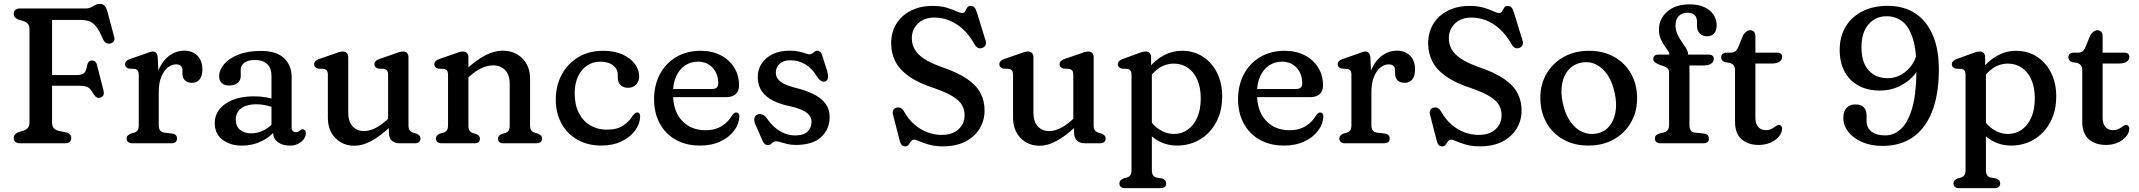

<svg xmlns="http://www.w3.org/2000/svg" viewBox="-20 -744 11108 997"><path d="M425.4 -700Q440.7 -700 452.3 -706Q463.9 -712 474.4 -718Q484.8 -724 496.6 -724Q514 -724 522.8 -714.6Q531.6 -705.3 537.2 -685.4L573.2 -551.9Q577.1 -538.1 570.4 -529Q563.6 -520 551 -517.8Q540.7 -516 531.1 -520.9Q521.4 -525.9 514.4 -541.5Q495.4 -586.8 478 -607.7Q460.6 -628.6 440.7 -634.6Q420.7 -640.6 392.6 -640.6H250.4V-108Q250.4 -88.3 259.8 -78.1Q269.1 -67.9 286.2 -64.2L325.4 -56.2Q337.8 -52.6 343.9 -45.6Q350 -38.6 350 -27.6Q350 -14.6 341.9 -7.3Q333.7 0 316.8 0H84.6Q68 0 59.7 -7.3Q51.4 -14.6 51.4 -27.6Q51.4 -48.4 76 -57.8L98 -64.2Q114.3 -69 123.6 -78.7Q133 -88.3 133 -107.8V-592.2Q133 -611.7 123.6 -621.5Q114.3 -631.3 98 -635.8L76 -642.2Q51.4 -651.6 51.4 -672.4Q51.4 -685.4 59.7 -692.7Q68 -700 84.6 -700ZM193.2 -354.2H374.4Q406.4 -354.2 417.4 -365.3Q428.3 -376.3 431.9 -403.1Q434.4 -415.3 440.3 -422.2Q446.1 -429.1 455.3 -429.7Q477.7 -431.2 483.9 -405.8L517.4 -274.4Q521.2 -259.2 516.8 -249.9Q512.4 -240.6 500.9 -236.9Q491 -233.8 482.3 -238.5Q473.5 -243.2 466.8 -254Q457.5 -270.9 448.8 -280.7Q440 -290.6 427.5 -294.7Q414.9 -298.8 393.6 -298.8H193.2Z M782.2 -264Q782.2 -333.3 803.6 -381.8Q825 -430.3 860.2 -455.6Q895.3 -480.8 936.3 -480.8Q979.9 -480.8 1005.4 -454.6Q1030.9 -428.4 1030.9 -383.2Q1030.9 -348.8 1016.3 -331.4Q1001.6 -314 977.3 -314Q953.3 -314 940.3 -326.7Q927.3 -339.5 927.3 -361.6V-378Q927.3 -395.3 918.2 -402.5Q909 -409.8 894.2 -409.8Q871.9 -409.8 851.3 -393.5Q830.7 -377.2 817.5 -344.9Q804.3 -312.7 804.3 -265.2ZM799.1 -444.2 804.3 -332.4V-93.4Q804.3 -76.5 811.5 -66.9Q818.6 -57.3 832.9 -55.4L873.9 -50.4Q886.9 -48.8 893.1 -41.9Q899.3 -35 899.3 -24.4Q899.3 -12.8 891.8 -6.4Q884.2 0 870.3 0H666.7Q653.3 0 645.5 -6.4Q637.7 -12.8 637.7 -24.4Q637.7 -34 643.3 -39.9Q648.9 -45.8 659.1 -50.4L677.5 -55.4Q688.4 -58.9 694.4 -67.3Q700.5 -75.7 700.5 -93.4V-354.2Q700.5 -370.4 695.1 -377.3Q689.8 -384.2 679.9 -386.2L648.9 -387.8Q640 -390.4 634.6 -396Q629.3 -401.6 629.3 -410.2Q629.3 -419.6 635.6 -426.4Q642 -433.2 654.9 -437.6L730.3 -463.6Q743.6 -468.5 754.6 -472.6Q765.6 -476.6 772.9 -476.6Q784.3 -476.6 791 -469.2Q797.7 -461.8 799.1 -444.2Z M1397.7 -58.8V-77.2L1389.7 -88.8V-351.5Q1389.7 -390.6 1367.1 -411.5Q1344.6 -432.5 1304.6 -432.5Q1268.5 -432.5 1249.3 -418.3Q1230.1 -404.1 1230.1 -383.7V-350.3Q1230.1 -326.3 1214.1 -313.2Q1198.1 -300.1 1169.5 -300.1Q1144.7 -300.1 1131.3 -313Q1117.9 -326 1117.9 -347.3Q1117.9 -380 1143.3 -410.3Q1168.7 -440.6 1217.2 -460.1Q1265.7 -479.5 1334.6 -479.5Q1415.1 -479.5 1454.8 -442.3Q1494.5 -405 1494.5 -343.1V-81.6Q1494.5 -70.8 1500.3 -64.3Q1506 -57.7 1516.2 -57.7Q1523.7 -57.7 1528.3 -60Q1532.8 -62.2 1536.1 -65.1Q1539.5 -68.1 1542.7 -70.6Q1545.9 -73 1550.2 -73Q1558.3 -73 1563.3 -67.5Q1568.3 -62 1568.3 -52.4Q1568.3 -37 1557.8 -22.1Q1547.2 -7.2 1528.4 2.5Q1509.6 12.2 1484.5 12.2Q1447.1 12.2 1422.4 -6.4Q1397.7 -24.9 1397.7 -58.8ZM1095.1 -105.3Q1095.1 -166 1150.4 -204.9Q1205.8 -243.8 1299.8 -243.8Q1330.6 -243.8 1359.7 -238.9Q1388.7 -234 1409.9 -226L1400.3 -185.8Q1380.1 -193.1 1357.8 -197.8Q1335.5 -202.6 1310 -202.6Q1261.5 -202.6 1232.9 -181.6Q1204.3 -160.6 1204.3 -123.9Q1204.3 -87.9 1226.9 -69.7Q1249.5 -51.5 1283.3 -51.5Q1319.4 -51.5 1352 -68.7Q1384.6 -85.8 1408.3 -116.9L1420.7 -80.7Q1389.6 -36.2 1340.8 -12Q1292 12.2 1238.1 12.2Q1174.9 12.2 1135 -18.9Q1095.1 -50 1095.1 -105.3Z M1999.3 -57V-93.8L1995.3 -99.1V-354.2Q1995.3 -370.4 1989.9 -377.3Q1984.6 -384.2 1974.7 -386.2L1943.7 -387.8Q1934.8 -390.6 1929.5 -396.1Q1924.1 -401.6 1924.1 -410.2Q1924.1 -419.6 1930.5 -426.4Q1936.8 -433.2 1949.7 -437.6L2025.1 -463.6Q2039.8 -469.1 2051.5 -472.9Q2063.2 -476.6 2073.3 -476.6Q2086.3 -476.6 2093.7 -468.5Q2101.1 -460.4 2101.1 -446.6V-93.4Q2101.1 -75.7 2107.3 -67.4Q2113.4 -59.1 2124.1 -55.4L2141.9 -50.4Q2152.4 -46 2157.9 -40Q2163.3 -34 2163.3 -24.4Q2163.3 -13.1 2155.8 -6.6Q2148.2 0 2134.3 0H2054.9Q2028.8 0 2014.1 -14.3Q1999.3 -28.5 1999.3 -57ZM1682.5 -132.8V-354.2Q1682.5 -370.4 1677.1 -377.3Q1671.8 -384.2 1661.9 -386.2L1630.9 -387.8Q1622 -390.6 1616.6 -396.1Q1611.3 -401.6 1611.3 -410.2Q1611.3 -419.6 1617.6 -426.4Q1624 -433.2 1636.9 -437.6L1712.3 -463.6Q1727 -469.1 1738.7 -472.9Q1750.4 -476.6 1760.5 -476.6Q1773.5 -476.6 1780.9 -468.5Q1788.3 -460.4 1788.3 -446.6V-159.2Q1788.3 -112.4 1810.9 -87.9Q1833.5 -63.4 1870.7 -63.4Q1896.2 -63.4 1925.4 -77Q1954.5 -90.5 1987.1 -119.8L2010.1 -140.6L2035.5 -112.2L2008.3 -87.2Q1954 -36.8 1908.2 -12Q1862.5 12.8 1821.1 12.8Q1760.5 12.8 1721.5 -27.4Q1682.5 -67.5 1682.5 -132.8Z M2412.3 -446.6V-93.4Q2412.3 -74.5 2418.1 -65.8Q2423.8 -57.1 2434.9 -53.4L2453.1 -48Q2472.1 -40 2472.1 -24.4Q2472.1 0 2445.1 0H2272.7Q2259.3 0 2251.5 -6.4Q2243.7 -12.8 2243.7 -24.4Q2243.7 -34 2249.3 -40Q2254.9 -46 2265.1 -50.4L2283.5 -55.4Q2294.4 -59.1 2300.4 -67.4Q2306.5 -75.7 2306.5 -93.4V-354.2Q2306.5 -370.4 2301.1 -377.3Q2295.8 -384.2 2285.9 -386.2L2254.9 -387.8Q2246 -390.6 2240.6 -396.1Q2235.3 -401.6 2235.3 -410.2Q2235.3 -419.6 2241.6 -426.4Q2248 -433.2 2260.9 -437.6L2336.3 -463.6Q2351 -469.1 2362.7 -472.9Q2374.4 -476.6 2384.5 -476.6Q2397.5 -476.6 2404.9 -468.5Q2412.3 -460.4 2412.3 -446.6ZM2395.5 -327.4 2370.1 -355.8 2397.3 -380.8Q2452.8 -432.4 2499.9 -456.6Q2546.9 -480.8 2589.2 -480.8Q2652.3 -480.8 2692.4 -440.8Q2732.5 -400.7 2732.5 -335.2V-93.4Q2732.5 -75.7 2738.6 -67.3Q2744.6 -58.9 2755.5 -55.4L2773.3 -50.4Q2783.5 -45.6 2789.1 -39.8Q2794.7 -34 2794.7 -24.4Q2794.7 -12.8 2787.2 -6.4Q2779.6 0 2765.7 0H2593.3Q2566.3 0 2566.3 -24.4Q2566.3 -40 2585.3 -48L2604.1 -53.4Q2615.2 -57.1 2620.9 -65.8Q2626.7 -74.5 2626.7 -93.4V-308.8Q2626.7 -355.4 2603 -380Q2579.3 -404.6 2539.6 -404.6Q2513.2 -404.6 2482.7 -391.2Q2452.1 -377.8 2418.5 -347.8Z M3299.1 -346.4Q3299.1 -321.7 3283.3 -304.9Q3267.4 -288.1 3241.3 -288.1Q3215.5 -288.1 3201.7 -302.6Q3187.9 -317.2 3187.9 -341.3V-355.2Q3187.9 -385.4 3163.6 -404.6Q3139.3 -423.8 3096.9 -423.8Q3058.4 -423.8 3028.5 -403.5Q2998.5 -383.2 2981.4 -346.4Q2964.2 -309.6 2964.2 -259.7Q2964.2 -199.2 2986.1 -156.8Q3007.9 -114.4 3045.8 -92.6Q3083.6 -70.7 3131.7 -70.7Q3184.3 -70.7 3217.1 -92.8Q3249.8 -114.9 3266.2 -144.7Q3273.4 -152.7 3278 -156.5Q3282.6 -160.3 3288.4 -160.1Q3296.6 -159.9 3300.6 -154.2Q3304.5 -148.4 3304.2 -137.9Q3302.7 -99.1 3276.9 -64.9Q3251 -30.6 3206.1 -9.4Q3161.2 11.9 3102.9 11.9Q3032.1 11.9 2978.8 -18.3Q2925.4 -48.6 2895.7 -102.4Q2866 -156.2 2866 -226.6Q2866 -298.7 2896.6 -356.1Q2927.3 -413.5 2982.7 -446.9Q3038.1 -480.2 3112.5 -480.2Q3170.2 -480.2 3212 -461.4Q3253.8 -442.6 3276.5 -412.3Q3299.1 -381.9 3299.1 -346.4Z M3817.7 -300.8Q3817.7 -270.6 3800.3 -255.1Q3782.9 -239.6 3750.1 -239.6H3437.7V-282H3677.9Q3709.5 -282 3709.5 -310.4Q3709.5 -361.4 3680.2 -392.6Q3650.9 -423.8 3604.3 -423.8Q3566.5 -423.8 3537.1 -403.9Q3507.7 -384 3491.1 -347.4Q3474.5 -310.8 3474.5 -260.4Q3474.5 -167 3521.5 -117.4Q3568.4 -67.7 3643.3 -67.7Q3694.8 -67.7 3729.9 -90.9Q3764.9 -114.1 3781.1 -144.5Q3787.8 -152.7 3792.7 -156.5Q3797.5 -160.3 3803.5 -159.9Q3810.7 -159.7 3815 -154.4Q3819.3 -149 3819.3 -138.7Q3817.8 -99.9 3792 -65.6Q3766.2 -31.2 3721.1 -9.7Q3675.9 11.9 3615.8 11.9Q3542.2 11.9 3488.4 -18.6Q3434.6 -49.2 3405.4 -103.6Q3376.3 -158 3376.3 -228.8Q3376.3 -300.5 3406 -357.3Q3435.8 -414.1 3490.2 -447.2Q3544.7 -480.2 3618.7 -480.2Q3677.7 -480.2 3722.5 -457Q3767.3 -433.7 3792.5 -393.3Q3817.7 -352.8 3817.7 -300.8Z M4083.4 -431Q4048.6 -431 4028.7 -413.1Q4008.7 -395.2 4008.7 -367.8Q4008.7 -345.7 4021.4 -331.1Q4034 -316.5 4055.6 -306.7Q4077.1 -296.8 4104.4 -289.5Q4160.2 -276.5 4201.5 -256.6Q4242.8 -236.7 4265.5 -207.2Q4288.1 -177.6 4288.1 -135.4Q4288.1 -73.4 4244.2 -32.4Q4200.3 8.6 4112.3 8.6Q4088.3 8.6 4068.6 3.9Q4048.8 -0.9 4034.1 -5.6Q4019.3 -10.4 4009.5 -10.4Q4000.6 -10.4 3994.5 -5.4Q3988.4 -0.4 3982.6 4.6Q3976.8 9.6 3968.5 9.6Q3958.7 9.6 3951 3.1Q3943.3 -3.5 3937.5 -17.8L3902.1 -98.8Q3893.7 -119.5 3898.1 -132.9Q3902.6 -146.3 3915.1 -150.2Q3926.8 -153.8 3939.5 -148.6Q3952.2 -143.4 3961.1 -131.4Q3980.1 -102.6 4003.6 -82.3Q4027.1 -62 4053.8 -51.4Q4080.5 -40.8 4108.7 -40.8Q4153.4 -40.8 4173.6 -60.9Q4193.9 -80.9 4193.9 -111.2Q4193.9 -133.7 4179.8 -148.8Q4165.7 -164 4141.3 -174.2Q4116.8 -184.4 4086.3 -191.6Q4034.3 -201.7 3995.7 -220.6Q3957.2 -239.6 3936 -270.1Q3914.8 -300.7 3914.8 -344.8Q3914.8 -383.7 3935.2 -414.5Q3955.6 -445.3 3992.7 -463.1Q4029.8 -480.8 4079.5 -480.8Q4109.3 -480.8 4129.6 -476.1Q4149.8 -471.3 4162.8 -466.6Q4175.8 -461.8 4183.3 -461.8Q4191.7 -461.8 4198.2 -466.6Q4204.7 -471.3 4210.8 -476.1Q4216.8 -480.8 4223.7 -480.8Q4231.8 -480.8 4238.7 -475.5Q4245.6 -470.1 4248.9 -457.8L4275.5 -374.4Q4280.7 -357 4279.4 -340.8Q4278.1 -324.5 4263.3 -320.6Q4252.6 -317.9 4242.1 -324.9Q4231.5 -332 4220.7 -348.4Q4198.2 -387.7 4162.9 -409.3Q4127.5 -431 4083.4 -431Z M4876.2 15.9Q4835 15.9 4804.6 7.2Q4774.1 -1.5 4754.7 -10.2Q4735.2 -18.9 4727 -18.9Q4718.7 -18.9 4713.6 -13.6Q4708.5 -8.3 4704.3 -1.3Q4700 5.6 4694.9 10.9Q4689.8 16.2 4681.8 16.2Q4669 16.2 4662.2 8.8Q4655.5 1.4 4651.6 -15L4616.5 -151.1Q4613.7 -163.8 4618.7 -172.9Q4623.7 -181.9 4635.3 -184.9Q4647.1 -188.1 4656.9 -183.2Q4666.7 -178.3 4675.3 -163.7Q4698.3 -123.4 4729.3 -96.8Q4760.3 -70.1 4796.3 -56.8Q4832.3 -43.5 4870 -43.5Q4926.5 -43.5 4957.5 -72.8Q4988.5 -102 4988.8 -143.9Q4989.1 -172.5 4976.7 -196.1Q4964.3 -219.7 4931.2 -241.1Q4898.2 -262.6 4836.2 -284.4Q4750.7 -311.8 4700.8 -347Q4650.8 -382.3 4629.1 -425.3Q4607.5 -468.3 4607.5 -518.7Q4607.5 -576.3 4634.4 -620.1Q4661.4 -664 4710 -688.6Q4758.6 -713.3 4822.5 -713.3Q4865.3 -713.3 4895.5 -704.2Q4925.7 -695.1 4945.5 -685.9Q4965.3 -676.6 4976.9 -676.6Q4986.8 -676.6 4991.8 -685.9Q4996.7 -695.1 5002.4 -704.4Q5008.1 -713.6 5019.6 -713.6Q5032.3 -713.6 5039.9 -705.4Q5047.5 -697.2 5053.9 -675.8L5097.4 -534.5Q5102.3 -519.1 5096.8 -508.5Q5091.2 -497.9 5078.1 -494.2Q5066.7 -491.2 5057.1 -496.2Q5047.5 -501.3 5040.3 -514.4Q5013.5 -562.3 4979.9 -592.9Q4946.3 -623.6 4908.8 -638.2Q4871.2 -652.8 4832.1 -652.8Q4778.5 -652.8 4746.7 -621.9Q4714.9 -591 4714.9 -545.8Q4714.9 -514.7 4729.2 -488.7Q4743.5 -462.6 4776.1 -440.5Q4808.7 -418.4 4863.2 -398.4Q4951.6 -368.6 5001.7 -334.2Q5051.7 -299.7 5072.3 -258.9Q5092.9 -218 5092.6 -168.6Q5092.3 -118.3 5067.2 -76.5Q5042 -34.6 4993.9 -9.4Q4945.7 15.9 4876.2 15.9Z M5557.3 -57V-93.8L5553.3 -99.1V-354.2Q5553.3 -370.4 5547.9 -377.3Q5542.6 -384.2 5532.7 -386.2L5501.7 -387.8Q5492.8 -390.6 5487.5 -396.1Q5482.1 -401.6 5482.1 -410.2Q5482.1 -419.6 5488.5 -426.4Q5494.8 -433.2 5507.7 -437.6L5583.1 -463.6Q5597.8 -469.1 5609.5 -472.9Q5621.2 -476.6 5631.3 -476.6Q5644.3 -476.6 5651.7 -468.5Q5659.1 -460.4 5659.1 -446.6V-93.4Q5659.1 -75.7 5665.3 -67.4Q5671.4 -59.1 5682.1 -55.4L5699.9 -50.4Q5710.4 -46 5715.9 -40Q5721.3 -34 5721.3 -24.4Q5721.3 -13.1 5713.8 -6.6Q5706.2 0 5692.3 0H5612.9Q5586.8 0 5572.1 -14.3Q5557.3 -28.5 5557.3 -57ZM5240.5 -132.8V-354.2Q5240.5 -370.4 5235.1 -377.3Q5229.8 -384.2 5219.9 -386.2L5188.9 -387.8Q5180 -390.6 5174.6 -396.1Q5169.3 -401.6 5169.3 -410.2Q5169.3 -419.6 5175.6 -426.4Q5182 -433.2 5194.9 -437.6L5270.3 -463.6Q5285 -469.1 5296.7 -472.9Q5308.4 -476.6 5318.5 -476.6Q5331.5 -476.6 5338.9 -468.5Q5346.3 -460.4 5346.3 -446.6V-159.2Q5346.3 -112.4 5368.9 -87.9Q5391.5 -63.4 5428.7 -63.4Q5454.2 -63.4 5483.4 -77Q5512.5 -90.5 5545.1 -119.8L5568.1 -140.6L5593.5 -112.2L5566.3 -87.2Q5512 -36.8 5466.2 -12Q5420.5 12.8 5379.1 12.8Q5318.5 12.8 5279.5 -27.4Q5240.5 -67.5 5240.5 -132.8Z M5957.3 -446.6V-387.5L5961.3 -375.7V139.6Q5961.3 157.3 5967.5 165.9Q5973.6 174.5 5984.3 177.6L6014.1 182.6Q6024.3 186.4 6029.9 192.7Q6035.5 199 6035.5 208.6Q6035.5 220.2 6028 226.6Q6020.4 233 6006.5 233H5821.7Q5808.3 233 5800.5 226.6Q5792.7 220.2 5792.7 208.6Q5792.7 199 5798.3 193Q5803.9 187 5814.1 182.6L5832.5 177.6Q5843.4 173.9 5849.4 165.6Q5855.5 157.3 5855.5 139.6V-354.2Q5855.5 -370.4 5850.1 -377.3Q5844.8 -384.2 5834.9 -386.2L5803.9 -387.8Q5795 -390.6 5789.6 -396.1Q5784.3 -401.6 5784.3 -410.2Q5784.3 -419.6 5790.6 -426.2Q5797 -432.8 5809.9 -437.6L5881.3 -463.6Q5895.8 -469.3 5907.6 -473Q5919.4 -476.6 5929.5 -476.6Q5942.5 -476.6 5949.9 -468.5Q5957.3 -460.4 5957.3 -446.6ZM5934.2 -318.7 5916.5 -352.1Q5953.8 -412.2 6006 -446.2Q6058.1 -480.2 6118.4 -480.2Q6179.1 -480.2 6226.1 -449.7Q6273.1 -419.2 6299.8 -366.1Q6326.4 -312.9 6326.4 -243.9Q6326.4 -166 6295 -108.5Q6263.6 -51 6210.6 -19.6Q6157.5 11.9 6092 11.9Q6032.1 11.9 5983.4 -19.5Q5934.7 -51 5907.4 -105L5934.4 -149.1Q5959.4 -99 5996.9 -73.7Q6034.3 -48.4 6076.2 -48.4Q6115.5 -48.4 6146.9 -70.3Q6178.4 -92.1 6196.7 -133.4Q6215.1 -174.7 6215.1 -233.4Q6215.1 -290.7 6197 -331Q6178.9 -371.3 6147.4 -392.4Q6116 -413.6 6075.9 -413.6Q6032.1 -413.6 5996.2 -388.7Q5960.3 -363.8 5934.2 -318.7Z M6850.2 -300.8Q6850.2 -270.6 6832.8 -255.1Q6815.4 -239.6 6782.6 -239.6H6470.2V-282H6710.4Q6742 -282 6742 -310.4Q6742 -361.4 6712.7 -392.6Q6683.4 -423.8 6636.8 -423.8Q6599 -423.8 6569.6 -403.9Q6540.2 -384 6523.6 -347.4Q6507 -310.8 6507 -260.4Q6507 -167 6554 -117.4Q6600.9 -67.7 6675.8 -67.7Q6727.3 -67.7 6762.4 -90.9Q6797.4 -114.1 6813.6 -144.5Q6820.3 -152.7 6825.2 -156.5Q6830 -160.3 6836 -159.9Q6843.2 -159.7 6847.5 -154.4Q6851.8 -149 6851.8 -138.7Q6850.3 -99.9 6824.5 -65.6Q6798.7 -31.2 6753.6 -9.7Q6708.4 11.9 6648.3 11.9Q6574.7 11.9 6520.9 -18.6Q6467.1 -49.2 6437.9 -103.6Q6408.8 -158 6408.8 -228.8Q6408.8 -300.5 6438.5 -357.3Q6468.3 -414.1 6522.7 -447.2Q6577.2 -480.2 6651.2 -480.2Q6710.2 -480.2 6755 -457Q6799.8 -433.7 6825 -393.3Q6850.2 -352.8 6850.2 -300.8Z M7079.2 -264Q7079.2 -333.3 7100.6 -381.8Q7122 -430.3 7157.2 -455.6Q7192.3 -480.8 7233.3 -480.8Q7276.9 -480.8 7302.4 -454.6Q7327.9 -428.4 7327.9 -383.2Q7327.9 -348.8 7313.3 -331.4Q7298.6 -314 7274.3 -314Q7250.3 -314 7237.3 -326.7Q7224.3 -339.5 7224.3 -361.6V-378Q7224.3 -395.3 7215.2 -402.5Q7206 -409.8 7191.2 -409.8Q7168.9 -409.8 7148.3 -393.5Q7127.7 -377.2 7114.5 -344.9Q7101.3 -312.7 7101.3 -265.2ZM7096.1 -444.2 7101.3 -332.4V-93.4Q7101.3 -76.5 7108.5 -66.9Q7115.6 -57.3 7129.9 -55.4L7170.9 -50.4Q7183.9 -48.8 7190.1 -41.9Q7196.3 -35 7196.3 -24.4Q7196.3 -12.8 7188.8 -6.4Q7181.2 0 7167.3 0H6963.7Q6950.3 0 6942.5 -6.4Q6934.7 -12.8 6934.7 -24.4Q6934.7 -34 6940.3 -39.9Q6945.9 -45.8 6956.1 -50.4L6974.5 -55.4Q6985.4 -58.9 6991.4 -67.3Q6997.5 -75.7 6997.5 -93.4V-354.2Q6997.5 -370.4 6992.1 -377.3Q6986.8 -384.2 6976.9 -386.2L6945.9 -387.8Q6937 -390.4 6931.6 -396Q6926.3 -401.6 6926.3 -410.2Q6926.3 -419.6 6932.6 -426.4Q6939 -433.2 6951.9 -437.6L7027.3 -463.6Q7040.6 -468.5 7051.6 -472.6Q7062.6 -476.6 7069.9 -476.6Q7081.3 -476.6 7088 -469.2Q7094.7 -461.8 7096.1 -444.2Z M7664.7 15.9Q7623.5 15.9 7593.1 7.2Q7562.6 -1.5 7543.2 -10.2Q7523.7 -18.9 7515.5 -18.9Q7507.2 -18.9 7502.1 -13.6Q7497 -8.3 7492.8 -1.3Q7488.5 5.6 7483.4 10.9Q7478.3 16.2 7470.3 16.2Q7457.5 16.2 7450.7 8.8Q7444 1.4 7440.1 -15L7405 -151.1Q7402.2 -163.8 7407.2 -172.9Q7412.2 -181.9 7423.8 -184.9Q7435.6 -188.1 7445.4 -183.2Q7455.2 -178.3 7463.8 -163.7Q7486.8 -123.4 7517.8 -96.8Q7548.8 -70.1 7584.8 -56.8Q7620.8 -43.5 7658.5 -43.5Q7715 -43.5 7746 -72.8Q7777 -102 7777.3 -143.9Q7777.6 -172.5 7765.2 -196.1Q7752.8 -219.7 7719.7 -241.1Q7686.7 -262.6 7624.7 -284.4Q7539.2 -311.8 7489.3 -347Q7439.3 -382.3 7417.6 -425.3Q7396 -468.3 7396 -518.7Q7396 -576.3 7422.9 -620.1Q7449.9 -664 7498.5 -688.6Q7547.1 -713.3 7611 -713.3Q7653.8 -713.3 7684 -704.2Q7714.2 -695.1 7734 -685.9Q7753.8 -676.6 7765.4 -676.6Q7775.3 -676.6 7780.3 -685.9Q7785.2 -695.1 7790.9 -704.4Q7796.6 -713.6 7808.1 -713.6Q7820.8 -713.6 7828.4 -705.4Q7836 -697.2 7842.4 -675.8L7885.9 -534.5Q7890.8 -519.1 7885.3 -508.5Q7879.7 -497.9 7866.6 -494.2Q7855.2 -491.2 7845.6 -496.2Q7836 -501.3 7828.8 -514.4Q7802 -562.3 7768.4 -592.9Q7734.8 -623.6 7697.3 -638.2Q7659.7 -652.8 7620.6 -652.8Q7567 -652.8 7535.2 -621.9Q7503.4 -591 7503.4 -545.8Q7503.4 -514.7 7517.7 -488.7Q7532 -462.6 7564.6 -440.5Q7597.2 -418.4 7651.7 -398.4Q7740.1 -368.6 7790.2 -334.2Q7840.2 -299.7 7860.8 -258.9Q7881.4 -218 7881.1 -168.6Q7880.8 -118.3 7855.7 -76.5Q7830.5 -34.6 7782.4 -9.4Q7734.2 15.9 7664.7 15.9Z M8231.5 -480.2Q8305.6 -480.2 8361.8 -448.7Q8417.9 -417.1 8449.5 -361.7Q8481 -306.2 8481 -233.9Q8481 -163.3 8448.9 -107.7Q8416.7 -52.1 8359.6 -20.1Q8302.5 11.9 8227.7 11.9Q8153.8 11.9 8097.6 -19.7Q8041.5 -51.3 8010 -107.4Q7978.5 -163.5 7978.5 -236.7Q7978.5 -306.2 8010.6 -361.3Q8042.8 -416.3 8099.8 -448.3Q8156.8 -480.2 8231.5 -480.2ZM8271.7 -50.6Q8310.2 -58.1 8335 -86.6Q8359.8 -115.1 8368.3 -159.6Q8376.8 -204 8365.3 -258.6Q8353.3 -316.8 8327.3 -355.2Q8301.3 -393.7 8266 -410.1Q8230.8 -426.6 8190.6 -418.6Q8151.9 -411.3 8126.3 -383.2Q8100.7 -355.1 8092 -310.9Q8083.2 -266.7 8094.6 -211Q8106.9 -152.2 8133.4 -113.9Q8159.9 -75.5 8195.9 -59.3Q8231.8 -43.1 8271.7 -50.6Z M8752.8 -93.4Q8752.8 -76.5 8760 -66.7Q8767.1 -56.9 8781.4 -55.4L8828.4 -50.4Q8841.4 -49 8847.6 -42Q8853.8 -35 8853.8 -24.4Q8853.8 0 8824.8 0H8602.4Q8589 0 8581.2 -6.3Q8573.4 -12.6 8573.4 -24Q8573.4 -35.2 8579.7 -41.4Q8586 -47.6 8598.8 -51.4L8618.4 -55.8Q8631.7 -59.1 8639.3 -68.2Q8647 -77.3 8647 -94.2V-365Q8647 -379 8640.5 -386.9Q8634.1 -394.8 8616.6 -401L8600.4 -406.6Q8582.4 -413.3 8573.6 -420.4Q8564.8 -427.6 8564.8 -438Q8564.8 -447.7 8571.4 -454Q8578 -460.4 8589.6 -460.4H8678.8L8649.4 -434.2V-457.2Q8649.4 -468 8641 -480.5Q8632.7 -493 8621.9 -508.5Q8611.1 -524 8602.7 -544.1Q8594.4 -564.2 8594.4 -590.2Q8594.4 -646.3 8637.8 -683.9Q8681.2 -721.4 8752.8 -721.4Q8798.3 -721.4 8829.8 -707Q8861.2 -692.5 8877.7 -667.8Q8894.2 -643.1 8894.2 -612.4Q8894.2 -584.6 8880.5 -570Q8866.7 -555.4 8845 -555.4Q8821 -555.4 8806.5 -570.2Q8792 -585 8792 -610.4V-630.2Q8792 -653.4 8779.7 -665.6Q8767.3 -677.8 8743.1 -677.8Q8714 -677.8 8697.2 -660.5Q8680.4 -643.3 8680.4 -612.1Q8680.4 -592 8687.1 -574.5Q8693.7 -557 8703.4 -541.7Q8713.1 -526.3 8722.8 -512.7Q8732.5 -499.1 8739.2 -486.5Q8745.8 -473.9 8745.8 -462.2V-435.6L8727.4 -460.4H8851.4Q8865 -460.4 8872.1 -454.9Q8879.2 -449.5 8879.2 -438.1Q8879.2 -423.4 8865.9 -413.6Q8852.6 -403.9 8822.8 -403.9H8752.8Z M8960.5 -417.7 8936.7 -421.4Q8927.8 -424.8 8922.5 -431.2Q8917.3 -437.7 8917.3 -446.9Q8917.3 -457 8924.7 -463.8Q8932.2 -470.6 8944.4 -470.6H8967.3Q8980.9 -470.6 8990.1 -477Q8999.3 -483.3 9006.2 -499.2L9030.7 -559.4Q9037.2 -571.5 9047.6 -579.3Q9057.9 -587 9067.5 -587Q9079.8 -587 9087.6 -579.3Q9095.3 -571.5 9095.3 -557.4V-132.2Q9095.3 -101.6 9109.7 -84.9Q9124.1 -68.2 9149.3 -68.2Q9163.1 -68.2 9173.4 -72.3Q9183.7 -76.4 9191.5 -82Q9199.2 -87.6 9205.6 -91.6Q9212 -95.6 9217.7 -95.2Q9225.1 -95 9230.1 -88.7Q9235.1 -82.3 9233.3 -71.2Q9231.8 -50.9 9215.3 -32.6Q9198.8 -14.2 9172 -2.8Q9145.2 8.6 9113.3 8.6Q9056.3 8.6 9022.9 -21.4Q8989.5 -51.3 8989.5 -111.8V-377.9Q8989.5 -395.9 8982.3 -405Q8975.2 -414.2 8960.5 -417.7ZM9045.7 -414.1V-470.6H9206.3Q9219.9 -470.6 9227 -465.2Q9234.1 -459.7 9234.1 -448.3Q9234.1 -433.6 9220.8 -423.8Q9207.5 -414.1 9177.7 -414.1Z M9756.2 13.7Q9694.9 13.7 9648.7 -6.5Q9602.5 -26.8 9577.1 -59.9Q9551.8 -93.1 9551.8 -131.5Q9551.8 -165.2 9568.5 -183.5Q9585.1 -201.8 9614.2 -201.8Q9643.7 -201.8 9658.2 -186.6Q9672.6 -171.4 9672.6 -142V-115.3Q9672.6 -80.1 9698.4 -60.5Q9724.1 -40.9 9769.4 -40.9Q9813 -40.9 9849.2 -72.6Q9885.3 -104.3 9907.5 -176.2Q9929.8 -248 9931.5 -369Q9933.2 -479.1 9913.2 -542.6Q9893.3 -606.1 9857.9 -632.9Q9822.5 -659.7 9777 -659.7Q9718.9 -659.7 9682.5 -617.6Q9646.1 -575.5 9646.1 -498.7Q9646.1 -419.9 9683.2 -379Q9720.2 -338 9781.9 -338Q9821.6 -338 9855.1 -357.8Q9888.5 -377.6 9910.1 -410.2Q9931.7 -442.9 9934.7 -481L9965.6 -465.4Q9963.6 -415.1 9932.8 -371.3Q9902 -327.5 9851.9 -300.6Q9801.9 -273.8 9741.5 -273.8Q9676.8 -273.8 9629.9 -299.8Q9583.1 -325.8 9558 -373Q9532.9 -420.3 9532.9 -484.1Q9532.9 -554.4 9564.2 -605.9Q9595.5 -657.4 9651.6 -685.6Q9707.7 -713.7 9781.8 -713.7Q9867.6 -713.7 9927.6 -673.2Q9987.6 -632.6 10018.7 -556.2Q10049.7 -479.9 10047.9 -372.2Q10046.1 -245.4 10010.6 -159.4Q9975.1 -73.3 9910.6 -29.8Q9846 13.7 9756.2 13.7Z M10288.3 -446.6V-387.5L10292.3 -375.7V139.6Q10292.3 157.3 10298.5 165.9Q10304.6 174.5 10315.3 177.6L10345.1 182.6Q10355.3 186.4 10360.9 192.7Q10366.5 199 10366.5 208.6Q10366.5 220.2 10359 226.6Q10351.4 233 10337.5 233H10152.7Q10139.3 233 10131.5 226.6Q10123.7 220.2 10123.7 208.6Q10123.7 199 10129.3 193Q10134.9 187 10145.1 182.6L10163.5 177.6Q10174.4 173.9 10180.4 165.6Q10186.5 157.3 10186.5 139.6V-354.2Q10186.5 -370.4 10181.1 -377.3Q10175.8 -384.2 10165.9 -386.2L10134.9 -387.8Q10126 -390.6 10120.6 -396.1Q10115.3 -401.6 10115.3 -410.2Q10115.3 -419.6 10121.6 -426.2Q10128 -432.8 10140.9 -437.6L10212.3 -463.6Q10226.8 -469.3 10238.6 -473Q10250.4 -476.6 10260.5 -476.6Q10273.5 -476.6 10280.9 -468.5Q10288.3 -460.4 10288.3 -446.6ZM10265.2 -318.7 10247.5 -352.1Q10284.8 -412.2 10337 -446.2Q10389.1 -480.2 10449.4 -480.2Q10510.1 -480.2 10557.1 -449.7Q10604.1 -419.2 10630.8 -366.1Q10657.4 -312.9 10657.4 -243.9Q10657.4 -166 10626 -108.5Q10594.6 -51 10541.6 -19.6Q10488.5 11.9 10423 11.9Q10363.1 11.9 10314.4 -19.5Q10265.7 -51 10238.4 -105L10265.4 -149.1Q10290.4 -99 10327.9 -73.7Q10365.3 -48.4 10407.2 -48.4Q10446.5 -48.4 10477.9 -70.3Q10509.4 -92.1 10527.7 -133.4Q10546.1 -174.7 10546.1 -233.4Q10546.1 -290.7 10528 -331Q10509.9 -371.3 10478.4 -392.4Q10447 -413.6 10406.9 -413.6Q10363.1 -413.6 10327.2 -388.7Q10291.3 -363.8 10265.2 -318.7Z M10763.5 -417.7 10739.7 -421.4Q10730.8 -424.8 10725.5 -431.2Q10720.3 -437.7 10720.3 -446.9Q10720.3 -457 10727.7 -463.8Q10735.2 -470.6 10747.4 -470.6H10770.3Q10783.9 -470.6 10793.1 -477Q10802.3 -483.3 10809.2 -499.2L10833.7 -559.4Q10840.2 -571.5 10850.6 -579.3Q10860.9 -587 10870.5 -587Q10882.8 -587 10890.6 -579.3Q10898.3 -571.5 10898.3 -557.4V-132.2Q10898.3 -101.6 10912.7 -84.9Q10927.1 -68.2 10952.3 -68.2Q10966.1 -68.2 10976.4 -72.3Q10986.7 -76.4 10994.5 -82Q11002.2 -87.6 11008.6 -91.6Q11015 -95.6 11020.7 -95.2Q11028.1 -95 11033.1 -88.7Q11038.1 -82.3 11036.3 -71.2Q11034.8 -50.9 11018.3 -32.6Q11001.8 -14.2 10975 -2.8Q10948.2 8.6 10916.3 8.6Q10859.3 8.6 10825.9 -21.4Q10792.5 -51.3 10792.5 -111.8V-377.9Q10792.5 -395.9 10785.3 -405Q10778.2 -414.2 10763.5 -417.7ZM10848.7 -414.1V-470.6H11009.3Q11022.9 -470.6 11030 -465.2Q11037.1 -459.7 11037.1 -448.3Q11037.1 -433.6 11023.8 -423.8Q11010.5 -414.1 10980.7 -414.1Z"/></svg>

Font: Fraunces SuperSoft 9pt
Style: Regular
Weight: 900
Version: Version 1.000;[b76b70a41]